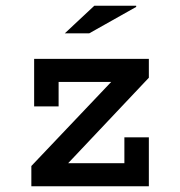

<svg xmlns="http://www.w3.org/2000/svg" viewBox="-20 -647 626 667"><path d="M98.6 -442.4H497.1V-377L216.8 -80.1H412.1V-169.9H497.1V0H88.9V-70.3L366.2 -362.3H183.6V-277.3H98.6ZM453.1 -623 290 -531.2H205.1L307.6 -627H453.1Z"/></svg>

Font: Thabit-Bold
Style: Bold
Weight: 700
Designer: Regenerated by Nadim Shaikli
Foundry: MAK Alagha
Version: 0.01